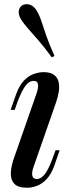

<svg xmlns="http://www.w3.org/2000/svg" viewBox="-20 -868 349 902"><path d="M152 -430Q171 -488 139 -488Q117 -488 100 -465.5Q83 -443 64 -394L49 -352H30L56 -426Q71 -467 92 -489Q113 -511 137.5 -520Q162 -529 185 -529Q218 -529 234.5 -516Q251 -503 255.5 -482Q260 -461 256 -436.5Q252 -412 244 -389L138 -85Q128 -57 132 -42Q136 -27 153 -27Q171 -27 188 -46.5Q205 -66 226 -121L241 -162H260L235 -89Q220 -49 199.5 -27Q179 -5 155 4.5Q131 14 108 14Q64 14 46.5 -5.5Q29 -25 31 -58.5Q33 -92 48 -132ZM223 -599Q187 -648 159.5 -679.5Q132 -711 112 -733.5Q92 -756 78 -778Q65 -801 68.5 -818.5Q72 -836 86 -844Q103 -852 121.5 -845.5Q140 -839 153 -817Q166 -795 175 -767Q184 -739 197.5 -700Q211 -661 236 -605Z"/></svg>

Font: Playfair Display Medium
Style: Italic
Weight: 500
Italic angle: -14°
Designer: Claus Eggers Sørensen
Foundry: Claus Eggers Sørensen
Version: Version 1.203